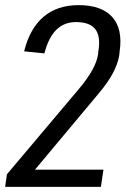

<svg xmlns="http://www.w3.org/2000/svg" viewBox="-28 -728 489 748"><path d="M-1 -49 279 -381Q296 -401 309 -419.5Q322 -438 331.5 -455Q341 -472 346.5 -487.5Q352 -503 354 -516L355 -527Q365 -586 343.5 -614Q322 -642 268 -642Q222 -642 191.5 -612Q161 -582 145 -520L66 -528Q88 -617 141.5 -662.5Q195 -708 278 -708Q368 -708 409.5 -661.5Q451 -615 438 -527L437 -516Q434 -494 423.5 -468Q413 -442 394 -413.5Q375 -385 349 -355L64 -14L55 -67H375L365 0H-8Z"/></svg>

Font: Pathway Extreme Condensed
Style: Italic
Weight: 400
Width: 3
Italic angle: -8°
Version: Version 1.001;gftools[0.9.26]